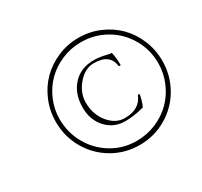

<svg xmlns="http://www.w3.org/2000/svg" viewBox="-146 -912 1150 1093"><g transform="rotate(-30 429.0 -365.0)"><path d="M481.9 -13.2Q386.7 -13.2 306.4 -60.1Q226.1 -106.9 179.4 -188Q132.8 -269 132.8 -365.2Q132.8 -438 160.2 -503.2Q187.5 -568.4 234.4 -615Q281.2 -661.6 345.9 -689.2Q410.6 -716.8 482.4 -716.8Q554.7 -716.8 619.4 -689.5Q684.1 -662.1 730.7 -615.2Q777.3 -568.4 804.7 -503.2Q832 -438 832 -365.2Q832 -270.5 786.6 -189.9Q741.2 -109.4 660.4 -61.3Q579.6 -13.2 481.9 -13.2ZM479 -42Q546.4 -42 606.9 -67.6Q667.5 -93.3 710.9 -136.7Q754.4 -180.2 779.8 -240Q805.2 -299.8 805.2 -365.2Q805.2 -454.6 761.7 -528.8Q718.3 -603 644.3 -645.5Q570.3 -688 482.4 -688Q416 -688 356 -662.6Q295.9 -637.2 252.9 -594.2Q210 -551.3 184.6 -492.2Q159.2 -433.1 159.2 -368.7Q159.2 -280.8 201.2 -205.8Q243.2 -130.9 316.9 -86.4Q390.6 -42 479 -42ZM478.5 -171.9Q402.8 -171.9 354.2 -225.6Q305.7 -279.3 305.7 -359.4Q305.7 -449.7 356.9 -506.3Q408.2 -563 495.1 -563Q531.7 -563 582 -550.3Q586.4 -549.3 591.6 -548.6Q596.7 -547.9 600.6 -547.6Q604.5 -547.4 605.5 -547.4Q614.3 -507.8 614.3 -461.4H601.6Q592.8 -547.9 486.3 -547.9Q428.7 -547.9 382.1 -494.1Q335.4 -440.4 335.4 -375Q335.4 -297.9 380.1 -243.2Q424.8 -188.5 484.9 -188.5Q584.5 -188.5 614.3 -266.6H625Q625 -256.3 617.2 -228.8Q609.4 -201.2 601.6 -189Q589.8 -188 583.5 -185.1Q529.8 -171.9 478.5 -171.9Z"/></g></svg>

Font: Elstob ExtraLight
Style: Italic
Weight: 200
Italic angle: -20°
Designer: Peter S. Baker
Version: Version 1.015